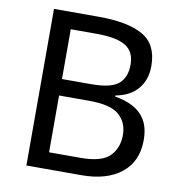

<svg xmlns="http://www.w3.org/2000/svg" viewBox="-80 -788 810 862"><g transform="rotate(10 325.0 -357.0)"><path d="M301 -714Q435 -714 503.5 -674.5Q572 -635 572 -537Q572 -474 537 -432.5Q502 -391 436 -379V-374Q481 -367 517.5 -348Q554 -329 575 -294Q596 -259 596 -203Q596 -106 529.5 -53Q463 0 348 0H97V-714ZM319 -410Q411 -410 445 -439.5Q479 -469 479 -527Q479 -586 437.5 -611.5Q396 -637 305 -637H187V-410ZM187 -335V-76H331Q426 -76 463 -113Q500 -150 500 -210Q500 -266 461.5 -300.5Q423 -335 324 -335Z"/></g></svg>

Font: Noto Sans Manichaean
Style: Regular
Weight: 400
Designer: Monotype Design Team
Foundry: Monotype Imaging Inc.
Version: Version 2.005; ttfautohint (v1.8.4.7-5d5b)